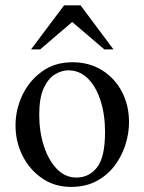

<svg xmlns="http://www.w3.org/2000/svg" viewBox="-20 -697 550 731"><path d="M471.2 -231.9Q471.2 -189 457.3 -145.3Q443.4 -101.6 415.8 -65.4Q388.2 -29.3 346.9 -7.3Q305.7 14.6 250.5 14.6Q188 14.6 140.4 -18.1Q92.8 -50.8 65.9 -104Q39.1 -157.2 39.1 -219.2Q39.1 -279.8 65.2 -334.7Q91.3 -389.6 139.9 -424.8Q188.5 -460 255.4 -460Q319.8 -460 368.4 -429.7Q417 -399.4 444.1 -347.7Q471.2 -295.9 471.2 -231.9ZM379.9 -194.3Q379.9 -260.7 362.8 -314Q345.7 -367.2 314.5 -398.2Q283.2 -429.2 240.2 -429.2Q214.8 -429.2 189.2 -413.8Q163.6 -398.4 146.5 -361.6Q129.4 -324.7 129.4 -259.8Q129.4 -195.8 147 -141.4Q164.6 -86.9 196.3 -54Q228 -21 271 -21Q319.3 -21 349.6 -59.8Q379.9 -98.6 379.9 -194.3ZM412.1 -508.8H377.4L254.9 -613.3L132.8 -508.8H98.1L224.1 -676.8H286.6Z"/></svg>

Font: BabelStone Englisc
Style: Regular
Weight: 400
Designer: Andrew West
Foundry: BabelStone
Version: Version 1.000 June 24, 2023